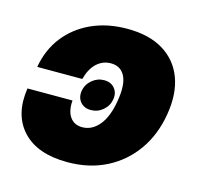

<svg xmlns="http://www.w3.org/2000/svg" viewBox="-87 -646 778 748"><g transform="rotate(15 302.0 -272.0)"><path d="M245.6 9.8Q124.5 9.8 64.9 -54.4Q5.4 -118.7 22 -227.5H203.6Q200.2 -184.6 217.3 -160.6Q234.4 -136.7 266.6 -136.7Q305.7 -136.7 334.5 -171.1Q363.3 -205.6 374 -272.5Q385.3 -339.8 367.9 -373Q350.6 -406.2 311.5 -406.2Q278.8 -406.2 254.4 -383.8Q230 -361.3 218.8 -318.4H37.1Q49.3 -389.6 90.1 -442.1Q130.9 -494.6 194.6 -523.7Q258.3 -552.7 338.4 -552.7Q427.2 -552.7 484.6 -517.3Q542 -481.9 565.2 -418.7Q588.4 -355.5 574.2 -271.5Q560.5 -187.5 516.4 -124.3Q472.2 -61 403.3 -25.6Q334.5 9.8 245.6 9.8ZM281.7 -210Q254.9 -210 239.5 -228Q224.1 -246.1 228.5 -272.9Q232.9 -299.8 254.4 -317.9Q275.9 -335.9 302.7 -335.9Q330.1 -335.9 345.2 -317.9Q360.4 -299.8 356 -272.9Q351.6 -246.1 330.3 -228Q309.1 -210 281.7 -210Z"/></g></svg>

Font: Inter Black
Style: Italic
Weight: 900
Italic angle: -9.39999°
Designer: Rasmus Andersson
Foundry: rsms
Version: Version 4.000;git-a52131595